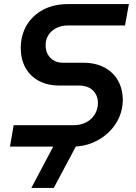

<svg xmlns="http://www.w3.org/2000/svg" viewBox="-20 -720 669 943"><path d="M29 0 47 -105H338Q378 -105 405 -120Q432 -135 446.5 -160Q461 -185 461 -215Q461 -239 450 -258.5Q439 -278 418 -289Q397 -300 366 -300H271Q213 -300 170.5 -323Q128 -346 105 -387.5Q82 -429 82 -484Q82 -546 110.5 -595Q139 -644 191.5 -672Q244 -700 316 -700H613L594 -595H315Q280 -595 255 -581.5Q230 -568 217 -546.5Q204 -525 204 -498Q204 -472 215 -452.5Q226 -433 245 -422.5Q264 -412 288 -412H388Q448 -412 492 -389Q536 -366 559.5 -324.5Q583 -283 583 -228Q583 -184 565 -143Q547 -102 513.5 -70Q480 -38 435 -19Q390 0 336 0ZM134 203 253 -22H364L244 203Z"/></svg>

Font: MuseoModerno Medium
Style: Italic
Weight: 500
Italic angle: -9°
Designer: Pablo Cosgaya, Héctor Gatti, Marcela Romero, and the Authors of The MuseoModerno Project.
Foundry: Omnibus-Type Team
Version: Version 1.003